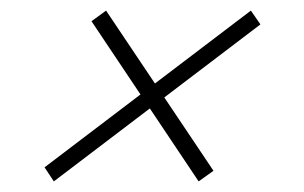

<svg xmlns="http://www.w3.org/2000/svg" viewBox="-20 -411 574 362"><path d="M64 -95.5 453 -391 471 -365 81.5 -69ZM152.5 -371 180 -391 382.5 -89 354.5 -69Z"/></svg>

Font: Newsreader Light
Style: Italic
Weight: 300
Italic angle: -17°
Designer: Hugues Gentile
Foundry: Production Type
Version: Version 1.003